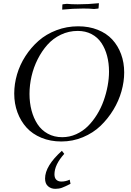

<svg xmlns="http://www.w3.org/2000/svg" viewBox="-20 -875 815 1198"><path d="M68.8 -291Q68.8 -351.1 86.4 -411.1Q104 -471.2 138.7 -524.9Q173.3 -578.6 220.7 -620.4Q268.1 -662.1 332.3 -686.5Q396.5 -710.9 467.8 -710.9Q535.2 -710.9 590.1 -689Q645 -667 680.7 -628.2Q716.3 -589.4 735.6 -536.9Q754.9 -484.4 754.9 -422.9Q754.9 -365.7 738 -305.7Q721.2 -245.6 687.3 -189.7Q653.3 -133.8 607.2 -89.6Q561 -45.4 497.3 -18.8Q433.6 7.8 362.8 7.8Q294.4 7.8 238.3 -15.4Q182.1 -38.6 145.5 -79.1Q108.9 -119.6 88.9 -173.8Q68.8 -228 68.8 -291ZM164.1 -289.1Q164.1 -233.9 176.8 -185.8Q189.5 -137.7 214.1 -100.1Q238.8 -62.5 278.3 -40.8Q317.9 -19 368.2 -19Q414.1 -19 455.3 -37.6Q496.6 -56.2 528.1 -87.4Q559.6 -118.7 585 -159.7Q610.4 -200.7 626.7 -246.6Q643.1 -292.5 651.6 -338.9Q660.2 -385.3 660.2 -428.2Q660.2 -481 648.2 -526.4Q636.2 -571.8 612.8 -606.9Q589.4 -642.1 551.5 -662.1Q513.7 -682.1 464.8 -682.1Q409.2 -682.1 360.1 -658.7Q311 -635.3 275.9 -595.7Q240.7 -556.2 215.1 -505.4Q189.5 -454.6 176.8 -399.2Q164.1 -343.8 164.1 -289.1ZM261.2 238.8Q261.2 160.2 366.2 65.9L380.9 85Q319.8 152.8 319.8 212.9Q319.8 235.4 331.5 246.6Q343.3 257.8 362.8 257.8Q389.2 257.8 415 246.1L419.9 272Q384.3 290 366.2 296.6Q348.1 303.2 325.2 303.2Q298.3 303.2 279.8 287.1Q261.2 271 261.2 238.8ZM368.2 -814.9 369.1 -842.8 370.1 -848.1 397 -851.1Q423.8 -848.1 464.8 -848.1Q530.3 -848.1 597.2 -855L595.2 -827.1L594.2 -821.8L566.9 -818.8Q540 -821.8 500 -821.8Q434.6 -821.8 368.2 -814.9Z"/></svg>

Font: Dihjauti S
Style: Bold Italic
Weight: 700
Italic angle: -9°
Designer: T. Christopher White
Version: Version 3.0.0